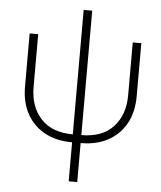

<svg xmlns="http://www.w3.org/2000/svg" viewBox="-58 -706 804 960"><g transform="rotate(5 344.0 -226.0)"><path d="M322.8 8.3Q243.2 8.3 185.3 -23.2Q127.4 -54.7 95.7 -112.3Q64 -169.9 64 -249.5V-515.6H106.9V-250.5Q106.9 -152.3 162.4 -92Q217.8 -31.7 322.8 -31.7V-656.2H365.7V-31.7Q470.7 -31.7 526.1 -92Q581.5 -152.3 581.5 -250.5V-515.6H624.5V-249.5Q624.5 -169.9 592.8 -112.3Q561 -54.7 503.2 -23.2Q445.3 8.3 365.7 8.3V204.1H322.8Z"/></g></svg>

Font: Inter Display ExtraLight
Style: Regular
Weight: 200
Designer: Rasmus Andersson
Foundry: rsms
Version: Version 4.000;git-a52131595